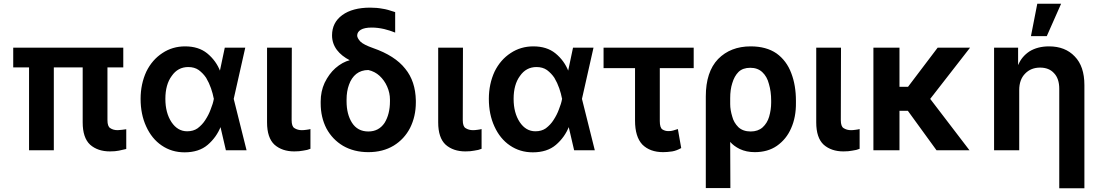

<svg xmlns="http://www.w3.org/2000/svg" viewBox="-20 -804 5905 1031"><path d="M557 -442V-159Q557 -125 572 -116Q588 -105 612 -105Q621 -105 635 -107L658 -110V-4L618 5Q599 9 570 9Q505 9 464 -27Q424 -64 424 -147V-442H269V3H136V-442H51V-548H642V-442Z M848 -23Q795 -59 765 -125Q735 -190 735 -273Q735 -353 766 -420Q797 -483 852 -519Q906 -555 974 -555Q1046 -555 1092 -518Q1141 -478 1163 -420H1160L1187 -548H1297L1235 -273L1304 3H1193L1163 -126H1166Q1143 -67 1095 -26Q1048 14 971 14Q902 14 848 -23ZM1128 -274Q1123 -301 1113 -330Q1103 -359 1087 -386Q1071 -410 1047 -428Q1024 -444 991 -444Q935 -444 902 -396Q868 -350 868 -273Q868 -198 901 -148Q934 -99 985 -99Q1018 -99 1041 -115Q1067 -135 1082 -159Q1101 -188 1111 -216Q1124 -248 1128 -272L1129 -273Z M1546 -159Q1546 -125 1561 -116Q1578 -105 1601 -105Q1611 -105 1625 -107Q1641 -109 1647 -111V-5Q1631 2 1607 5Q1588 9 1560 9Q1495 9 1454 -27Q1414 -64 1414 -147V-548H1547Z M1818 -723Q1873 -763 1968 -763Q2004 -763 2035 -757Q2058 -754 2102 -739V-629Q2072 -641 2043 -648Q2008 -656 1976 -656Q1937 -656 1917 -644Q1898 -632 1898 -613Q1898 -600 1915 -581Q1932 -564 1983 -546Q2101 -505 2156 -435Q2211 -368 2213 -264V-254Q2213 -179 2182 -117Q2151 -57 2094 -22Q2036 13 1958 13Q1881 13 1822 -21Q1765 -55 1733 -114Q1702 -174 1702 -249V-259Q1702 -313 1723 -359Q1747 -408 1781 -438Q1819 -471 1859 -481V-480Q1814 -503 1789 -536Q1763 -571 1763 -614Q1763 -683 1818 -723ZM1841 -260Q1841 -191 1870 -145Q1900 -98 1958 -98Q2014 -98 2045 -144Q2074 -191 2074 -260V-269Q2074 -305 2059 -339Q2044 -373 2018 -397Q1993 -420 1958 -428Q1920 -428 1893 -407Q1867 -386 1854 -349Q1841 -314 1841 -269Z M2465 -159Q2465 -125 2480 -116Q2497 -105 2520 -105Q2530 -105 2544 -107Q2560 -109 2566 -111V-5Q2550 2 2526 5Q2507 9 2479 9Q2414 9 2373 -27Q2333 -64 2333 -147V-548H2466Z M2718 -23Q2665 -59 2635 -125Q2605 -190 2605 -273Q2605 -353 2636 -420Q2667 -483 2722 -519Q2776 -555 2844 -555Q2916 -555 2962 -518Q3011 -478 3033 -420H3030L3057 -548H3167L3105 -273L3174 3H3063L3033 -126H3036Q3013 -67 2965 -26Q2918 14 2841 14Q2772 14 2718 -23ZM2998 -274Q2993 -301 2983 -330Q2973 -359 2957 -386Q2941 -410 2917 -428Q2894 -444 2861 -444Q2805 -444 2772 -396Q2738 -350 2738 -273Q2738 -198 2771 -148Q2804 -99 2855 -99Q2888 -99 2911 -115Q2937 -135 2952 -159Q2971 -188 2981 -216Q2994 -248 2998 -272L2999 -273Z M3523 -438V-154Q3523 -118 3537 -109Q3551 -100 3569 -100Q3585 -100 3594 -103L3620 -111L3638 -9Q3613 5 3590 9Q3562 13 3541 13Q3470 13 3429 -28Q3390 -70 3390 -156V-438H3221V-548H3705V-438Z M3770 -286Q3770 -418 3836 -487Q3903 -555 4011 -555Q4095 -555 4150 -517Q4204 -478 4229 -411Q4254 -346 4254 -263V-253Q4255 -175 4228 -115Q4203 -57 4152 -21Q4103 13 4033 13Q3988 13 3952 -4Q3920 -20 3901 -42L3902 206H3770ZM3901 -245Q3901 -214 3912 -178Q3920 -146 3945 -121Q3970 -98 4011 -98Q4050 -98 4075 -120Q4100 -143 4110 -177Q4121 -215 4121 -253V-263Q4121 -313 4109 -353Q4099 -393 4073 -417Q4048 -440 4009 -440Q3969 -440 3946 -418Q3923 -395 3912 -357Q3901 -323 3901 -277Z M4495 -159Q4495 -125 4510 -116Q4527 -105 4550 -105Q4560 -105 4574 -107Q4590 -109 4596 -111V-5Q4580 2 4556 5Q4537 9 4509 9Q4444 9 4403 -27Q4363 -64 4363 -147V-548H4496Z M4856 -338 5015 -548H5189L4975 -273L5186 3H5009L4855 -209H4810V3H4670V-548H4810V-338Z M5318 3V-548H5447V-456H5448Q5466 -500 5508 -528Q5552 -555 5613 -555Q5700 -555 5751 -501Q5803 -448 5803 -347V207H5668V-327Q5668 -382 5640 -411Q5613 -441 5565 -441Q5516 -441 5485 -409Q5453 -377 5453 -320V3ZM5678 -784 5601 -610H5516L5550 -784Z"/></svg>

Font: Sinter Bold
Style: Regular
Weight: 700
Foundry: Adobe & rsms
Version: Version 1.000